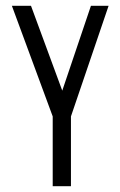

<svg xmlns="http://www.w3.org/2000/svg" viewBox="-20 -643 415 663"><path d="M162 0H225V-241L355 -623H294L195 -330L87 -623H21L162 -241Z"/></svg>

Font: Inconsolata Condensed Thin
Style: Regular
Weight: 100
Width: 3
Monospace: yes
Designer: Raph Levien, Cyreal, Brenton Simpson
Foundry: Raph Levien, Cyreal, Google
Version: Version 3.100